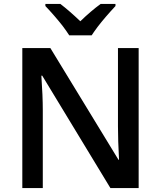

<svg xmlns="http://www.w3.org/2000/svg" viewBox="-20 -959 822 979"><path d="M93.8 -713.9H236.8L584 -144.5H586.9Q581.5 -245.6 581.5 -314.5V-713.9H687V0H543L195.3 -573.2H190.9Q198.2 -468.3 198.2 -397.5V0H93.8ZM298.8 -827.6Q259.3 -877.9 211.4 -928.2V-939H287.6Q331.5 -905.8 389.6 -850.6Q442.9 -902.3 493.2 -939H568.8V-928.2Q514.2 -869.6 478 -822.3Q457 -793.9 447.3 -778.8H333Q319.8 -799.8 298.8 -827.6Z"/></svg>

Font: Viking Open Sans Light
Style: Bold
Weight: 600
Foundry: Ascender Corporation
Version: Version 2.001